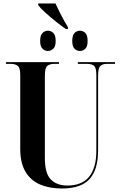

<svg xmlns="http://www.w3.org/2000/svg" viewBox="-20 -1070 693 1100"><path d="M357 -904Q332 -921 299.5 -947Q267 -973 239 -998.5Q211 -1024 199 -1040V-1050H298Q311 -1021 331 -982Q351 -943 369 -915V-904ZM254 -778Q237 -778 223.5 -791Q210 -804 210 -835Q210 -868 223.5 -881Q237 -894 254 -894Q272 -894 285.5 -881Q299 -868 299 -835Q299 -804 285.5 -791Q272 -778 254 -778ZM438 -778Q420 -778 407 -791Q394 -804 394 -835Q394 -868 407 -881Q420 -894 438 -894Q456 -894 469 -881Q482 -868 482 -835Q482 -804 469 -791Q456 -778 438 -778ZM335 10Q263 10 209.5 -13Q156 -36 126 -86Q96 -136 96 -217V-640Q96 -682 81.5 -693Q67 -704 43 -704H14V-714H318V-704H289Q265 -704 251 -692.5Q237 -681 237 -636V-165Q237 -76 271.5 -41.5Q306 -7 366 -7Q450 -7 491 -58Q532 -109 532 -207V-640Q532 -682 518.5 -693Q505 -704 480 -704H426V-714H639V-704H590Q569 -704 555.5 -692.5Q542 -681 542 -636V-210Q542 -97 492.5 -43.5Q443 10 335 10Z"/></svg>

Font: Noto Serif Display Condensed
Style: Bold
Weight: 700
Width: 3
Designer: Monotype Design Team
Foundry: Monotype Imaging Inc.
Version: Version 2.009